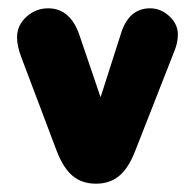

<svg xmlns="http://www.w3.org/2000/svg" viewBox="-20 -432 468 462"><path d="M222 -198 172 -345Q150 -412 96 -412Q66 -412 43.5 -391.5Q21 -371 21 -342Q21 -332 23.5 -320Q26 -308 31 -295L116 -70Q132 -28 154.5 -9Q177 10 211 10Q244 10 266.5 -8.5Q289 -27 305 -68L398 -305Q408 -328 408 -349Q408 -374 387.5 -393Q367 -412 341 -412Q290 -412 271 -351Z"/></svg>

Font: Beiruti Black
Style: Regular
Weight: 900
Designer: Arlette Boutros
Foundry: Boutros
Version: Version 1.41